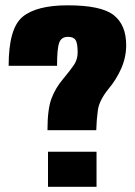

<svg xmlns="http://www.w3.org/2000/svg" viewBox="-20 -700 508 722"><path d="M158.5 -210.5H342Q343 -249 348 -285.8Q353 -322.5 389 -367Q418 -401.5 436.2 -443.2Q454.5 -485 454.5 -530.5Q454.5 -606 407.8 -643Q361 -680 234.5 -680Q117.5 -680 65 -636.8Q12.5 -593.5 12.5 -452.5H194.5Q194.5 -516.5 202.5 -539Q210.5 -561.5 235.5 -561.5Q256.5 -561.5 264.2 -549.5Q272 -537.5 272 -502.5Q272 -476 257.5 -455Q243 -434 218 -404Q189 -370 173.8 -330Q158.5 -290 158.5 -210.5ZM160.5 -129.5V2.5H343V-129.5Z"/></svg>

Font: Anybody ExtraCondensed Black
Style: Regular
Weight: 900
Width: 2
Version: Version 1.113;gftools[0.9.25]